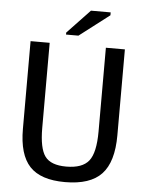

<svg xmlns="http://www.w3.org/2000/svg" viewBox="-57 -878 714 934"><g transform="rotate(5 300.0 -411.0)"><path d="M529.8 -239.3Q529.8 -108.9 474.1 -49.6Q418.5 9.8 295.4 9.8Q176.3 9.8 122.8 -47.6Q69.3 -105 69.3 -230.5V-658.7H162.6V-243.2Q162.6 -143.6 191.2 -104.7Q219.7 -65.9 294.9 -65.9Q373.5 -65.9 405.3 -106Q437 -146 437 -249.5V-658.7H529.8ZM238.3 -705.6V-715.3L349.1 -832H445.3V-817.9L298.8 -705.6Z"/></g></svg>

Font: Liberation Mono
Style: Regular
Weight: 400
Monospace: yes
Designer: Steve Matteson
Foundry: Ascender Corporation
Version: Version 2.1.5